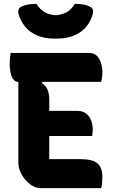

<svg xmlns="http://www.w3.org/2000/svg" viewBox="-20 -974 590 994"><path d="M35 -700H439Q469 -700 484 -682.5Q499 -665 504.5 -642.5Q510 -620 510 -604Q510 -588 508.5 -574.5Q507 -561 503 -550H76Q58 -550 48 -564.5Q38 -579 34 -601Q30 -623 30 -645Q30 -658 31.5 -672Q33 -686 35 -700ZM190 -400H379Q408 -400 426 -386Q444 -372 452 -350Q460 -328 460 -304Q460 -297 459.5 -291Q459 -285 458.5 -280Q458 -275 457 -270H190ZM190 0Q169 0 149 -11.5Q129 -23 112 -42.5Q95 -62 85 -85.5Q75 -109 75 -132Q75 -176 75 -220Q75 -264 75 -308.5Q75 -353 75 -397Q75 -441 75 -485Q75 -529 75 -573H206L197 -544Q217 -531 226 -510Q235 -489 235 -457Q235 -419 235 -380.5Q235 -342 235 -303.5Q235 -265 235 -226.5Q235 -188 235 -150H398Q457 -150 483.5 -129Q510 -108 510 -58Q510 -42 508.5 -26.5Q507 -11 504 0ZM367 -954Q394 -954 413 -950.5Q432 -947 448 -938Q459 -932 461 -923Q463 -914 461 -905Q451 -865 426.5 -835.5Q402 -806 363.5 -790Q325 -774 272 -774H264Q212 -774 173.5 -790Q135 -806 110.5 -835.5Q86 -865 75 -905Q73 -914 75.5 -923Q78 -932 88 -938Q105 -947 123.5 -950.5Q142 -954 169 -954Q186 -926 209.5 -912Q233 -898 268 -895Q303 -898 327 -912Q351 -926 367 -954Z"/></svg>

Font: Recursive Casual ExtraBold
Style: Regular
Weight: 800
Version: Version 1.047